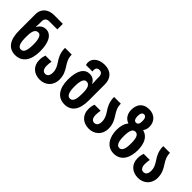

<svg xmlns="http://www.w3.org/2000/svg" viewBox="118 -1702 2645 2645"><g transform="rotate(45 1440.0 -380.0)"><path d="M254 10C389 10 462 -96 462 -272C462 -445 405 -545 305 -545C254 -545 214 -519 185 -470H180C184 -510 184 -531 184 -552V-580C184 -630 214 -652 260 -652H415V-760H243C141 -760 54 -704 54 -584V-271C54 -84 125 10 254 10ZM256 -100C206 -100 184 -154 184 -264V-288C184 -389 207 -438 261 -438C309 -438 330 -377 330 -271C330 -159 309 -100 256 -100Z M732 10C838 10 926 -62 926 -185C926 -276 891 -331 857 -384C827 -431 801 -477 801 -547H670C670 -447 706 -388 740 -337C768 -294 794 -253 794 -188C794 -131 769 -100 729 -100C686 -100 665 -137 665 -194C665 -228 668 -253 674 -281H554C542 -244 537 -218 537 -177C537 -62 618 10 732 10Z M1214 10C1343 10 1414 -84 1414 -265V-581C1414 -701 1340 -770 1223 -770C1117 -770 1034 -713 1034 -628C1034 -613 1037 -599 1042 -584H1167C1166 -592 1165 -600 1165 -608C1165 -647 1185 -668 1222 -668C1263 -668 1284 -640 1284 -589V-550C1284 -529 1285 -503 1288 -463H1283C1254 -517 1213 -535 1163 -535C1063 -535 1006 -437 1006 -266C1006 -96 1079 10 1214 10ZM1212 -100C1159 -100 1138 -159 1138 -265C1138 -369 1159 -430 1207 -430C1261 -430 1284 -383 1284 -287V-258C1284 -154 1262 -100 1212 -100Z M1688 10C1794 10 1882 -62 1882 -185C1882 -276 1847 -331 1813 -384C1783 -431 1757 -477 1757 -547H1626C1626 -447 1662 -388 1696 -337C1724 -294 1750 -253 1750 -188C1750 -131 1725 -100 1685 -100C1642 -100 1621 -137 1621 -194C1621 -228 1624 -253 1630 -281H1510C1498 -244 1493 -218 1493 -177C1493 -62 1574 10 1688 10Z M2172 10C2324 10 2377 -123 2377 -259C2377 -383 2335 -473 2249 -501C2244 -502 2239 -504 2233 -505V-509C2251 -532 2262 -564 2262 -603C2262 -696 2198 -770 2090 -770C1968 -770 1918 -690 1918 -589C1918 -515 1955 -451 2022 -429V-425C1984 -379 1970 -319 1970 -247C1970 -120 2031 10 2172 10ZM2089 -509C2054 -509 2041 -546 2041 -590C2041 -635 2054 -670 2089 -670C2125 -670 2138 -634 2138 -590C2138 -541 2127 -509 2089 -509ZM2174 -100C2122 -100 2102 -159 2102 -258C2102 -361 2121 -417 2174 -417C2226 -417 2245 -360 2245 -259C2245 -158 2226 -100 2174 -100Z M2646 10C2752 10 2840 -62 2840 -185C2840 -276 2805 -331 2771 -384C2741 -431 2715 -477 2715 -547H2584C2584 -447 2620 -388 2654 -337C2682 -294 2708 -253 2708 -188C2708 -131 2683 -100 2643 -100C2600 -100 2579 -137 2579 -194C2579 -228 2582 -253 2588 -281H2468C2456 -244 2451 -218 2451 -177C2451 -62 2532 10 2646 10Z"/></g></svg>

Font: Noto Sans Georgian ExtraCondensed Bold
Style: Regular
Weight: 700
Width: 2
Designer: Monotype Design Team, Akaki Razmadze
Foundry: Google LLC
Version: Version 2.005